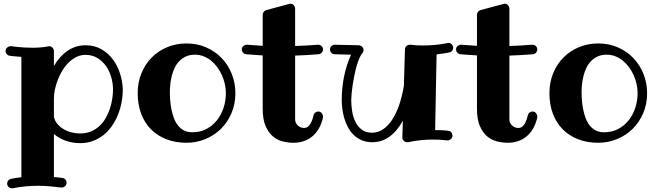

<svg xmlns="http://www.w3.org/2000/svg" viewBox="-20 -739 3517 1026"><path d="M584 -262.2Q583.5 -295.9 573.7 -328.9Q564 -361.8 545.2 -387.7Q526.4 -413.6 499.3 -429.7Q472.2 -445.8 437 -445.8Q411.1 -445.8 388.4 -434.6Q365.7 -423.3 346.9 -404.8Q328.1 -386.2 313.5 -362.3Q298.8 -338.4 288.8 -312.5Q278.8 -286.6 273.4 -260.7Q268.1 -234.9 268.1 -212.9V-113.8Q273.9 -90.8 288.6 -74.5Q303.2 -58.1 322.8 -47.1Q342.3 -36.1 364.7 -31Q387.2 -25.9 408.2 -25.9Q440.4 -25.9 466.1 -36.6Q491.7 -47.4 511.2 -65.4Q530.8 -83.5 544.4 -107.2Q558.1 -130.9 566.9 -157.2Q575.7 -183.6 579.8 -210.7Q584 -237.8 584 -262.2ZM636.2 -262.2Q636.2 -227.1 629.6 -192.1Q623 -157.2 610.1 -125.2Q597.2 -93.3 578.1 -65.7Q559.1 -38.1 533.7 -17.8Q508.3 2.4 476.8 14.2Q445.3 25.9 408.2 25.9Q368.7 25.9 332.3 13.4Q295.9 1 268.1 -22.9V207Q279.3 208 291 209.2Q302.7 210.4 314 211.9Q323.7 213.4 329.8 220.7Q335.9 228 335.9 236.8Q335.9 249.5 327.1 256.3Q318.4 263.2 310.1 263.2H307.1Q278.3 259.3 248 256.6Q217.8 253.9 184.1 253.9Q153.3 253.9 119.9 256.6Q86.4 259.3 47.9 267.1H43.9Q32.7 267.1 25.4 259.5Q18.1 252 18.1 242.2Q18.1 232.9 23.7 225.8Q29.3 218.8 39.1 216.8Q68.4 210.9 94.2 208V-435.1Q67.9 -436.5 50.8 -438.7Q33.7 -440.9 32.2 -440.9Q22.5 -442.4 16.1 -449.7Q9.8 -457 9.8 -465.8Q9.8 -478.5 18.8 -485.4Q27.8 -492.2 36.1 -492.2H39.1Q39.6 -492.2 49.3 -491Q59.1 -489.7 75 -488Q90.8 -486.3 111.3 -485.1Q131.8 -483.9 153.8 -483.9Q175.3 -483.9 196.8 -485.6Q218.3 -487.3 236.8 -491.2Q238.8 -492.2 242.2 -492.2Q253.4 -492.2 260.7 -483.9Q268.1 -475.6 268.1 -465.8V-386.2Q297.4 -437.5 340.6 -467.3Q383.8 -497.1 437 -497.1Q484.9 -497.1 521.5 -476.1Q558.1 -455.1 583.3 -421.4Q608.4 -387.7 621.6 -345.7Q634.8 -303.7 636.2 -262.2Z M1187 -241.2Q1187 -265.1 1181.6 -289.6Q1176.3 -314 1166 -336.9Q1155.8 -359.9 1141.1 -379.9Q1126.5 -399.9 1108.2 -414.8Q1089.8 -429.7 1068.1 -438.2Q1046.4 -446.8 1022 -446.8Q994.6 -446.8 974.4 -437.7Q954.1 -428.7 939 -413.3Q923.8 -397.9 914.1 -377.9Q904.3 -357.9 898.4 -335.4Q892.6 -313 890.1 -290Q887.7 -267.1 887.7 -246.1Q887.7 -224.6 889.6 -200.4Q891.6 -176.3 896.5 -152.6Q901.4 -128.9 909.7 -106.9Q918 -85 931.2 -68.4Q944.3 -51.8 963.1 -42Q981.9 -32.2 1007.8 -32.2Q1050.3 -32.2 1083.7 -50Q1117.2 -67.9 1140.1 -97.2Q1163.1 -126.5 1175 -164.1Q1187 -201.7 1187 -241.2ZM1237.8 -241.2Q1237.8 -182.6 1216.8 -133.8Q1195.8 -85 1160.2 -50Q1124.5 -15.1 1076.9 4.4Q1029.3 23.9 976.6 23.9Q917 23.9 868.9 5.1Q820.8 -13.7 786.6 -48.3Q752.4 -83 734.1 -131.8Q715.8 -180.7 715.8 -241.2Q715.8 -298.8 735.8 -347.7Q755.9 -396.5 791 -431.9Q826.2 -467.3 873.8 -487.1Q921.4 -506.8 976.6 -506.8Q1034.2 -506.8 1082.3 -485.6Q1130.4 -464.4 1165 -428Q1199.7 -391.6 1218.8 -343.3Q1237.8 -294.9 1237.8 -241.2Z M1706.1 -475.1Q1706.1 -465.3 1699.5 -457.8Q1692.9 -450.2 1683.1 -449.2Q1651.4 -446.8 1620.1 -444.8Q1588.9 -442.9 1557.1 -441.9V-100.1Q1557.1 -90.3 1561.3 -82Q1565.4 -73.7 1572 -67.9Q1578.6 -62 1586.9 -58.6Q1595.2 -55.2 1604 -55.2Q1617.2 -55.2 1625.7 -62.3Q1634.3 -69.3 1640.1 -79.8Q1646 -90.3 1649.7 -102.1Q1653.3 -113.8 1655.8 -123Q1657.2 -131.8 1664.6 -137.5Q1671.9 -143.1 1680.7 -143.1Q1691.9 -143.1 1699 -134.5Q1706.1 -126 1706.1 -117.2V-111.8Q1691.9 -46.9 1650.4 -11.5Q1608.9 23.9 1547.9 23.9Q1520 23.9 1490.7 16.6Q1461.4 9.3 1437.7 -10.7Q1414.1 -30.8 1398.9 -66.2Q1383.8 -101.6 1383.8 -158.2V-442.9Q1361.8 -444.3 1339.6 -445.8Q1317.4 -447.3 1294.9 -449.2Q1285.2 -450.7 1278.6 -458Q1272 -465.3 1272 -475.1Q1272 -486.3 1280.5 -493.2Q1289.1 -500 1297.9 -500H1299.8Q1321.3 -498.5 1342 -497.1Q1362.8 -495.6 1383.8 -494.1V-660.2Q1383.8 -668.5 1389.2 -675.5Q1394.5 -682.6 1402.8 -685.1L1524.9 -717.8Q1526.4 -718.8 1528.3 -719Q1530.3 -719.2 1531.7 -719.2Q1543 -719.2 1550 -710.9Q1557.1 -702.6 1557.1 -692.9V-493.2Q1586.9 -494.1 1617.4 -495.8Q1647.9 -497.6 1678.7 -500H1680.7Q1691.4 -500 1698.7 -492.4Q1706.1 -484.9 1706.1 -475.1Z M2401.9 -483.9Q2401.9 -475.1 2396.2 -467.8Q2390.6 -460.4 2380.9 -459Q2363.8 -455.1 2346.7 -452.9Q2329.6 -450.7 2313 -448.2L2305.2 -43.9Q2322.3 -43.9 2340.1 -43.2Q2357.9 -42.5 2375 -40Q2385.7 -39.1 2391.8 -31.5Q2397.9 -23.9 2397.9 -15.1Q2397.9 -2.9 2389.9 4.2Q2381.8 11.2 2373 11.2H2370.1Q2350.1 8.8 2330.8 7.8Q2311.5 6.8 2293 6.8Q2259.3 6.8 2226.3 10.3Q2193.4 13.7 2161.1 21H2155.8Q2145.5 21 2137.7 13.4Q2129.9 5.9 2129.9 -3.9V-4.9L2132.8 -94.2Q2102.1 -38.1 2061 -8.5Q2020 21 1969.7 21Q1938 21 1913.8 10.7Q1889.6 0.5 1871.3 -16.8Q1853 -34.2 1840.6 -56.9Q1828.1 -79.6 1820.6 -104.7Q1813 -129.9 1809.6 -155.8Q1806.2 -181.6 1806.2 -205.1Q1806.2 -269 1818.6 -330.6Q1831.1 -392.1 1856 -446.8L1768.1 -449.2Q1757.3 -450.2 1750.2 -457.3Q1743.2 -464.4 1743.2 -475.1Q1743.2 -484.9 1750.5 -492.4Q1757.8 -500 1769 -500L1897.9 -497.1Q1908.7 -495.6 1915.8 -488.5Q1922.9 -481.4 1922.9 -471.2Q1922.9 -467.3 1921.6 -464.1Q1920.4 -460.9 1918.9 -458Q1909.7 -448.7 1901.4 -430.2Q1893.1 -411.6 1886.2 -387.9Q1879.4 -364.3 1874 -337.6Q1868.7 -311 1864.7 -285.9Q1860.8 -260.7 1858.9 -239.3Q1856.9 -217.8 1856.9 -204.1Q1856.9 -173.8 1862.1 -142.8Q1867.2 -111.8 1879.9 -86.7Q1892.6 -61.5 1914.1 -45.7Q1935.5 -29.8 1968.8 -29.8Q1998.5 -29.8 2025.4 -47.1Q2052.2 -64.5 2074 -96.7Q2095.7 -128.9 2112.1 -175.3Q2128.4 -221.7 2138.2 -279.8L2144 -476.1Q2144 -486.8 2152.3 -493.4Q2160.6 -500 2169.9 -500H2172.9Q2189.5 -497.6 2206.5 -496.8Q2223.6 -496.1 2242.2 -496.1Q2272 -496.1 2304.4 -499Q2336.9 -502 2372.1 -508.8Q2373 -508.8 2374 -509.3Q2375 -509.8 2376 -509.8Q2387.2 -509.8 2394.5 -501.7Q2401.9 -493.7 2401.9 -483.9Z M2851.1 -475.1Q2851.1 -465.3 2844.5 -457.8Q2837.9 -450.2 2828.1 -449.2Q2796.4 -446.8 2765.1 -444.8Q2733.9 -442.9 2702.1 -441.9V-100.1Q2702.1 -90.3 2706.3 -82Q2710.4 -73.7 2717 -67.9Q2723.6 -62 2731.9 -58.6Q2740.2 -55.2 2749 -55.2Q2762.2 -55.2 2770.8 -62.3Q2779.3 -69.3 2785.2 -79.8Q2791 -90.3 2794.7 -102.1Q2798.3 -113.8 2800.8 -123Q2802.2 -131.8 2809.6 -137.5Q2816.9 -143.1 2825.7 -143.1Q2836.9 -143.1 2844 -134.5Q2851.1 -126 2851.1 -117.2V-111.8Q2836.9 -46.9 2795.4 -11.5Q2753.9 23.9 2692.9 23.9Q2665 23.9 2635.7 16.6Q2606.4 9.3 2582.8 -10.7Q2559.1 -30.8 2543.9 -66.2Q2528.8 -101.6 2528.8 -158.2V-442.9Q2506.8 -444.3 2484.6 -445.8Q2462.4 -447.3 2439.9 -449.2Q2430.2 -450.7 2423.6 -458Q2417 -465.3 2417 -475.1Q2417 -486.3 2425.5 -493.2Q2434.1 -500 2442.9 -500H2444.8Q2466.3 -498.5 2487.1 -497.1Q2507.8 -495.6 2528.8 -494.1V-660.2Q2528.8 -668.5 2534.2 -675.5Q2539.6 -682.6 2547.9 -685.1L2669.9 -717.8Q2671.4 -718.8 2673.3 -719Q2675.3 -719.2 2676.8 -719.2Q2688 -719.2 2695.1 -710.9Q2702.1 -702.6 2702.1 -692.9V-493.2Q2731.9 -494.1 2762.5 -495.8Q2793 -497.6 2823.7 -500H2825.7Q2836.4 -500 2843.8 -492.4Q2851.1 -484.9 2851.1 -475.1Z M3387.2 -241.2Q3387.2 -265.1 3381.8 -289.6Q3376.5 -314 3366.2 -336.9Q3356 -359.9 3341.3 -379.9Q3326.7 -399.9 3308.3 -414.8Q3290 -429.7 3268.3 -438.2Q3246.6 -446.8 3222.2 -446.8Q3194.8 -446.8 3174.6 -437.7Q3154.3 -428.7 3139.2 -413.3Q3124 -397.9 3114.3 -377.9Q3104.5 -357.9 3098.6 -335.4Q3092.8 -313 3090.3 -290Q3087.9 -267.1 3087.9 -246.1Q3087.9 -224.6 3089.8 -200.4Q3091.8 -176.3 3096.7 -152.6Q3101.6 -128.9 3109.9 -106.9Q3118.2 -85 3131.3 -68.4Q3144.5 -51.8 3163.3 -42Q3182.1 -32.2 3208 -32.2Q3250.5 -32.2 3283.9 -50Q3317.4 -67.9 3340.3 -97.2Q3363.3 -126.5 3375.2 -164.1Q3387.2 -201.7 3387.2 -241.2ZM3438 -241.2Q3438 -182.6 3417 -133.8Q3396 -85 3360.4 -50Q3324.7 -15.1 3277.1 4.4Q3229.5 23.9 3176.8 23.9Q3117.2 23.9 3069.1 5.1Q3021 -13.7 2986.8 -48.3Q2952.6 -83 2934.3 -131.8Q2916 -180.7 2916 -241.2Q2916 -298.8 2936 -347.7Q2956.1 -396.5 2991.2 -431.9Q3026.4 -467.3 3074 -487.1Q3121.6 -506.8 3176.8 -506.8Q3234.4 -506.8 3282.5 -485.6Q3330.6 -464.4 3365.2 -428Q3399.9 -391.6 3418.9 -343.3Q3438 -294.9 3438 -241.2Z"/></svg>

Font: Ribeye
Style: Regular
Weight: 400
Designer: Astigmatic (AOETI)
Foundry: Astigmatic (AOETI)
Version: Version 1.000